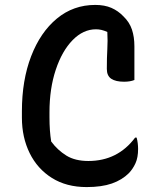

<svg xmlns="http://www.w3.org/2000/svg" viewBox="-20 -740 640 780"><path d="M332 20Q250 20 191 -17Q132 -54 100.5 -118Q69 -182 69 -262V-288Q69 -414 106.5 -511.5Q144 -609 211 -664.5Q278 -720 367 -720Q405 -720 432.5 -708Q460 -696 481 -674Q506 -650 516 -620Q526 -590 526 -552V-415Q509 -408 484 -408Q450 -408 432 -420Q414 -432 414 -460Q414 -507 416 -540.5Q418 -574 416 -610Q403 -616 392 -618.5Q381 -621 370 -621Q318 -621 275 -577Q232 -533 206.5 -456.5Q181 -380 181 -284V-264Q181 -208 188 -165Q214 -130 249.5 -108Q285 -86 339 -86Q458 -86 529 -181H535Q538 -171 539.5 -158.5Q541 -146 541 -135Q541 -100 530.5 -77Q520 -54 504 -37Q476 -9 434.5 5.5Q393 20 332 20Z"/></svg>

Font: Recursive Mn Csl St Med
Style: Regular
Weight: 500
Monospace: yes
Version: Version 1.079;hotconv 1.0.112;makeotfexe 2.5.65598; ttfautoh